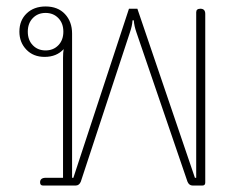

<svg xmlns="http://www.w3.org/2000/svg" viewBox="-20 -574 741 594"><path d="M104 -10Q104 -24 122 -24H175V-395Q175 -412 177 -422Q155 -398 118 -398Q83 -398 61.5 -420.5Q40 -443 40 -476Q40 -511 62.5 -532.5Q85 -554 121 -554Q159 -554 181 -530.5Q203 -507 203 -470V-24H207L379 -547H405L583 -24H587V-536Q587 -547 600 -547Q615 -547 615 -531V-9Q615 0 606 0H576Q565 0 560 -12L402 -474Q395 -494 394 -511H390Q389 -494 382 -474L230 -12Q225 0 214 0H113Q104 0 104 -10ZM176 -476Q176 -502 160.5 -518Q145 -534 121 -534Q97 -534 81.5 -518Q66 -502 66 -476Q66 -450 81.5 -434Q97 -418 121 -418Q145 -418 160.5 -434Q176 -450 176 -476Z"/></svg>

Font: Maitree ExtraLight
Style: Regular
Weight: 250
Designer: CadsonDemak Team
Foundry: CadsonDemak
Version: Version 1.002